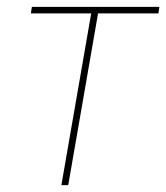

<svg xmlns="http://www.w3.org/2000/svg" viewBox="-20 -540 485 560"><path d="M70 -501H246L159 0H179L266 -501H442L445 -520H73Z"/></svg>

Font: Fixel Text 20240404 Thin
Style: Italic
Weight: 100
Width: 4
Italic angle: -10°
Designer: AlfaBravo + MacPaw
Foundry: Kyrylo Tkachov, Marchela Mozhyna, Serhii Makarenko, Maria Weinstein, Zakhar Kryvoshyya
Version: Version 1.211;Glyphs 3.2 (3225)